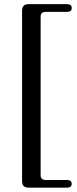

<svg xmlns="http://www.w3.org/2000/svg" viewBox="-20 -758 364 905"><path d="M171.5 -679V67Q171.5 79.5 177.8 85Q184 90.5 196.5 90.5H296Q318 90.5 318 109Q318 117 312.5 121.8Q307 126.5 296 126.5H115.5Q98.5 126.5 91.2 118.5Q84 110.5 84 94V-706Q84 -722.5 91.2 -730.5Q98.5 -738.5 115.5 -738.5H296Q307 -738.5 312.5 -733.8Q318 -729 318 -720.5Q318 -702 296 -702H196.5Q184 -702 177.8 -696.8Q171.5 -691.5 171.5 -679Z"/></svg>

Font: Fraunces 24pt
Style: Regular
Weight: 400
Version: Version 1.000;[b76b70a41]